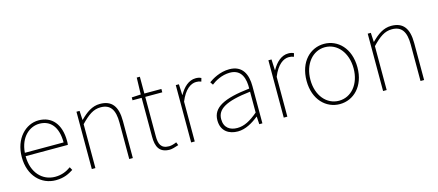

<svg xmlns="http://www.w3.org/2000/svg" viewBox="-48 -1076 3527 1546"><g transform="rotate(-15 1716.0 -303.0)"><path d="M440 -270C440 -412 370 -490 260 -490C154 -490 54 -394 54 -238C54 -82 152 12 272 12C344 12 384 -12 420 -34L406 -60C370 -34 328 -16 274 -16C168 -16 86 -100 86 -238H438C440 -250 440 -260 440 -270ZM87 -266C97 -398 180 -462 260 -462C350 -462 410 -398 410 -266H87Z M574 0H604V-366C666 -430 710 -462 770 -462C852 -462 886 -410 886 -304V0H916V-308C916 -432 870 -490 772 -490C706 -490 656 -452 606 -402H604L600 -478H574V0Z M1222 12C1238 12 1268 4 1296 -6L1286 -32C1268 -24 1242 -16 1224 -16C1154 -16 1140 -60 1140 -122V-450H1282V-478H1140V-618H1114L1110 -478L1034 -474V-450H1110V-126C1110 -44 1134 12 1222 12Z M1402 0H1432V-332C1470 -426 1522 -460 1566 -460C1584 -460 1592 -458 1608 -452L1616 -480C1600 -488 1586 -490 1570 -490C1512 -490 1466 -446 1434 -388H1432L1428 -478H1402V0Z M1790 12C1854 12 1914 -24 1964 -64H1966L1970 0H1996V-310C1996 -406 1962 -490 1850 -490C1772 -490 1706 -450 1676 -428L1692 -404C1722 -428 1780 -462 1848 -462C1948 -462 1968 -376 1966 -298C1750 -274 1652 -224 1652 -117C1652 -26 1716 12 1790 12ZM1792 -16C1734 -16 1684 -44 1684 -118C1684 -200 1756 -248 1966 -272V-98C1902 -44 1850 -16 1792 -16Z M2174 0H2204V-332C2242 -426 2294 -460 2338 -460C2356 -460 2364 -458 2380 -452L2388 -480C2372 -488 2358 -490 2342 -490C2284 -490 2238 -446 2206 -388H2204L2200 -478H2174V0Z M2640 12C2754 12 2852 -80 2852 -238C2852 -398 2754 -490 2640 -490C2526 -490 2428 -398 2428 -238C2428 -80 2526 12 2640 12ZM2640 -16C2538 -16 2460 -106 2460 -238C2460 -370 2538 -462 2640 -462C2742 -462 2820 -370 2820 -238C2820 -106 2742 -16 2640 -16Z M3002 0H3032V-366C3094 -430 3138 -462 3198 -462C3280 -462 3314 -410 3314 -304V0H3344V-308C3344 -432 3298 -490 3200 -490C3134 -490 3084 -452 3034 -402H3032L3028 -478H3002V0Z"/></g></svg>

Font: Assistant ExtraLight
Style: Regular
Weight: 275
Designer: Hebrew By Ben Nathan, Latin by Paul Hunt
Version: Version 2.001;PS 002.001;hotconv 1.0.88;makeotf.lib2.5.64775